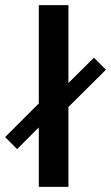

<svg xmlns="http://www.w3.org/2000/svg" viewBox="-49 -732 435 752"><path d="M103 0V-233L18 -148L-29 -195L103 -327V-712H219V-407L319 -506L366 -459L219 -313V0Z"/></svg>

Font: Mukta Vaani SemiBold
Style: Regular
Weight: 600
Designer: Noopur Datye, Girish Dalvi, Yashodeep Gholap, Pallavi Karambelkar
Foundry: Ek Type
Version: Version 2.538;PS 1.000;hotconv 16.6.51;makeotf.lib2.5.65220;